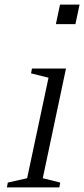

<svg xmlns="http://www.w3.org/2000/svg" viewBox="-20 -815 366 835"><path d="M308 -710H223L241 -795H326ZM191 -477 115 -496 119 -517H267L166 -40L242 -21L238 0H10L14 -21L98 -40Z"/></svg>

Font: Afta serif
Style: Italic
Weight: 400
Italic angle: -12°
Designer: parq.ink
Foundry: Oriol Esparraguera Font
Version: Version 1.000